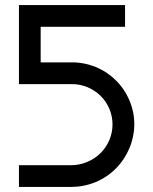

<svg xmlns="http://www.w3.org/2000/svg" viewBox="-20 -730 607 760"><path d="M475 -624V-710H55V-397H261C283 -398 306 -393 326 -385C365 -369 396 -339 413 -299C430 -258 429 -214 413 -176C397 -138 367 -106 325 -89C304 -80 282 -76 261 -76H55V10H261C293 10 326 4 358 -9C421 -35 468 -85 492 -143C517 -201 519 -269 493 -331C467 -394 417 -441 359 -465C328 -477 295 -484 261 -483H141V-624Z"/></svg>

Font: Radis Sans
Style: Regular
Weight: 400
Designer: Gaël Goy
Foundry: Gaël Goy
Version: 1.0